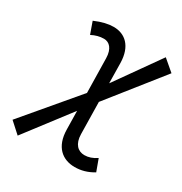

<svg xmlns="http://www.w3.org/2000/svg" viewBox="-168 -829 922 971"><g transform="rotate(30 293.5 -343.5)"><path d="M71.3 16.1 269 -242.7 271 -134.8C272.5 -35.2 327.6 9.8 399.9 9.8C436.5 9.8 471.7 0.5 508.3 -21.5L482.9 -90.8C459 -74.7 436 -66.9 412.6 -66.9C374.5 -66.9 346.2 -93.8 345.2 -150.4L341.8 -336.9L587.4 -646L522 -701.7L339.8 -444.3L337.9 -562C335.9 -659.2 284.2 -703.1 217.8 -703.1C187 -703.1 152.3 -695.3 109.4 -676.8L133.8 -607.9C157.2 -620.1 180.7 -626.5 205.1 -626.5C236.8 -626.5 262.2 -601.1 263.2 -546.4L267.1 -346.2L8.8 -40.5Z"/></g></svg>

Font: Cascadia Mono NF SemiLight
Style: Italic
Weight: 350
Italic angle: -10°
Monospace: yes
Designer: Aaron Bell
Foundry: Saja Typeworks
Version: Version 2404.023